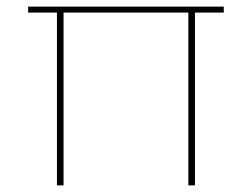

<svg xmlns="http://www.w3.org/2000/svg" viewBox="-20 -560 761 580"><path d="M656 -540V-522H569V0H549V-522H172V0H152V-522H65V-540Z"/></svg>

Font: Fz Poppins Thin
Style: Regular
Weight: 100
Designer: Ninad Kale (Devanagari), Jonny Pinhorn (Latin)
Foundry: Indian Type Foundry
Version: Vit hóa bi Vntype.Com & FontZin.Com